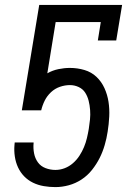

<svg xmlns="http://www.w3.org/2000/svg" viewBox="-20 -755 540 783"><path d="M206 8Q182 8 158.5 4Q135 0 114.5 -10Q94 -20 78.5 -36Q63 -52 53.5 -72.5Q44 -93 40.5 -116.5Q37 -140 39 -163L40 -174H117V-171Q115 -150 119 -129.5Q123 -109 134.5 -93Q146 -77 165.5 -69.5Q185 -62 206 -62Q225 -62 243.5 -69Q262 -76 277.5 -89.5Q293 -103 304 -120Q315 -137 322.5 -155Q330 -173 334.5 -192Q339 -211 342 -229Q345 -248 347 -267.5Q349 -287 347.5 -306.5Q346 -326 341.5 -344Q337 -362 327.5 -377Q318 -392 301 -400Q284 -408 265 -408Q245 -408 224.5 -401Q204 -394 188 -379Q172 -364 162.5 -345Q153 -326 148 -305H69L140 -735H478L454 -590H379L391 -665H207L173 -456Q194 -468 218 -473Q242 -478 265 -478Q296 -478 324.5 -469.5Q353 -461 373.5 -441.5Q394 -422 406 -395.5Q418 -369 422.5 -340Q427 -311 425.5 -280Q424 -249 419 -218Q415 -191 407 -163.5Q399 -136 386.5 -111Q374 -86 355.5 -62.5Q337 -39 312.5 -23Q288 -7 260.5 0.5Q233 8 206 8Z"/></svg>

Font: Iosevka Curly Slab Oblique
Style: Regular
Weight: 400
Italic angle: -9°
Monospace: yes
Designer: Belleve Invis
Foundry: Belleve Invis
Version: Version 11.1.0; ttfautohint (v1.8.3)